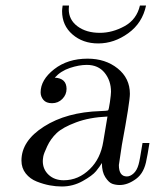

<svg xmlns="http://www.w3.org/2000/svg" viewBox="-20 -659 557 690"><path d="M57.1 -82Q57.1 -152.8 138.2 -204.3Q219.2 -255.9 340.8 -259.8Q365.7 -260.7 368.2 -262.2Q371.1 -264.2 375 -292Q378.9 -319.8 378.9 -329.1Q378.9 -369.1 356 -397.5Q333 -425.8 292 -425.8Q264.2 -425.8 231.2 -414.8Q198.2 -403.8 176.8 -379.9Q218.8 -377.9 219.2 -339.8Q219.2 -318.8 204.1 -303.5Q189 -288.1 167 -288.1Q146 -288.1 136 -300Q126 -312 126 -327.1Q126 -372.1 174.6 -410.2Q223.1 -448.2 294.9 -448.2Q358.9 -448.2 402.8 -413.1Q446.8 -377.9 446.8 -321.8Q446.8 -293 418 -138.2L407.2 -65.9Q407.2 -24.9 436 -24.9Q448.2 -24.9 460.2 -35.9Q472.2 -46.9 478 -67.9Q481.9 -80.1 492.2 -145H517.1Q509.3 -96.2 506.8 -86.9Q499 -38.1 469 -16.1Q439 5.9 410.2 5.9Q396 5.9 383.5 1.5Q371.1 -2.9 358.6 -22Q346.2 -41 346.2 -73.2Q338.4 -60.1 325.2 -43.9Q312 -27.8 277.1 -8.3Q242.2 11.2 202.1 11.2Q181.2 11.2 158.7 7.1Q136.2 2.9 112.1 -6.6Q87.9 -16.1 72.5 -35.6Q57.1 -55.2 57.1 -82ZM133.8 -80.1Q133.8 -50.3 154.8 -30.8Q175.8 -11.2 209 -11.2Q262.2 -11.2 303.2 -51.8Q341.3 -88.9 351.1 -149.9L366.2 -240.2Q301.3 -237.3 253.2 -219.2Q205.1 -201.2 183.6 -180.7Q162.1 -160.2 149.7 -133.5Q137.2 -106.9 135.5 -96.4Q133.8 -85.9 133.8 -80.1ZM203.1 -619.1Q203.1 -625 205.1 -639.2H228Q228 -637.2 227.5 -632.6Q227.1 -627.9 227.1 -626Q227.1 -587.9 258.5 -564.5Q290 -541 338.9 -541Q383.8 -541 427.5 -564.9Q471.2 -588.9 482.9 -639.2H504.9Q491.7 -576.2 440.9 -539.6Q390.1 -502.9 333 -502.9Q277.8 -502.9 240.5 -535.2Q203.1 -567.4 203.1 -619.1Z"/></svg>

Font: CMU Serif Extra
Style: RomanSlanted
Weight: 500
Italic angle: -9.46001°
Version: Version 0.7.0